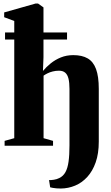

<svg xmlns="http://www.w3.org/2000/svg" viewBox="-20 -838 640 1104"><path d="M330 246Q317 246 304.8 245Q292.5 244 282.8 242.2Q273 240.5 268.5 239L262 197.5Q273.5 198 290 195.5Q306.5 193 320.5 186Q343.5 175 356.2 152Q369 129 374.2 91.2Q379.5 53.5 379.5 -1.5V-327Q379.5 -362.5 373.8 -385.8Q368 -409 354.8 -420.2Q341.5 -431.5 319 -431.5Q300.5 -431.5 283.5 -427.2Q266.5 -423 253 -416.2Q239.5 -409.5 230.5 -403V-43.5L285 -28V0H6.5V-28L62 -43.5V-717.5L4 -739V-766.5L184 -817.5H199L230 -795.5V-508.5L227 -430Q246 -453 271.8 -473.8Q297.5 -494.5 330 -507.8Q362.5 -521 401.5 -521Q452 -521 484.2 -502.2Q516.5 -483.5 532.2 -441Q548 -398.5 548 -327V-23.5Q548 45 530.2 95.5Q512.5 146 481.8 179.5Q451 213 412 229.2Q373 245.5 330 246ZM9 -610.5V-651.5H365.5V-610.5Z"/></svg>

Font: Merriweather 120pt Black
Style: Regular
Weight: 900
Designer: Eben Sorkin
Foundry: Eben Sorkin
Version: Version 2.100